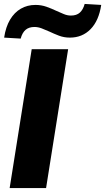

<svg xmlns="http://www.w3.org/2000/svg" viewBox="-20 -955 534 975"><path d="M29 0 141 -705H326L214 0ZM85 -759 1 -764Q9 -818 31 -855Q53 -892 86 -911Q119 -930 160 -930Q190 -930 216.5 -920.5Q243 -911 266 -900Q286 -891 304 -883.5Q322 -876 340 -876Q369 -876 385.5 -891Q402 -906 410 -935L494 -930Q482 -850 440 -807Q398 -764 335 -764Q305 -764 279 -774Q253 -784 230 -795Q210 -804 191.5 -811Q173 -818 155 -818Q127 -818 110 -803.5Q93 -789 85 -759Z"/></svg>

Font: Nunito Sans 11pt Black
Style: Italic
Weight: 900
Italic angle: -9°
Version: Version 3.101;gftools[0.9.27]